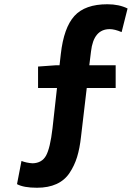

<svg xmlns="http://www.w3.org/2000/svg" viewBox="-20 -774 629 903"><path d="M580 -734 552 -623Q519 -637 496 -637Q420 -637 408 -532L400 -467H524V-360H388L361 -131Q355 -76 342.5 -35.5Q330 5 307 39.5Q284 74 245.5 91.5Q207 109 154 109Q91 109 60 92L81 -17Q104 -8 133 -6Q177 -7 196.5 -42Q216 -77 227 -171L248 -360H159V-461L242 -467H260L266 -520Q280 -644 330 -699Q380 -754 485 -754Q540 -754 580 -734Z"/></svg>

Font: NotoSansHansBold
Style: Bold
Weight: 700
Designer: Ryoko NISHIZUKA  (kana & ideographs); Paul D. Hunt (Latin, Greek & Cyrillic); Wenlong ZHANG  (bopomofo); Sandoll Communi
Foundry: Adobe Systems Incorporated
Version: Version 1.00;December 8, 2021;FontCreator 13.0.0.2675 64-bit